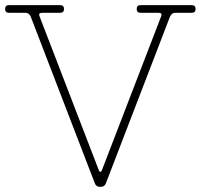

<svg xmlns="http://www.w3.org/2000/svg" viewBox="-30 -720 784 750"><path d="M384 -5Q379 10 362 10Q345 10 340 -5L90 -655Q83 -670 70 -670H5Q-10 -670 -10 -685Q-10 -700 5 -700H205Q220 -700 220 -685Q220 -670 205 -670H135Q118 -670 125 -655L356 -55Q358 -49 362 -49Q366 -49 368 -55L599 -655Q606 -670 589 -670H519Q504 -670 504 -685Q504 -700 519 -700H719Q734 -700 734 -685Q734 -670 719 -670H654Q641 -670 634 -655Z"/></svg>

Font: Nixie One
Style: Regular
Weight: 400
Designer: Jovanny Lemonad
Foundry: Jovanny Lemonad
Version: Version 1.000 2011 initial release